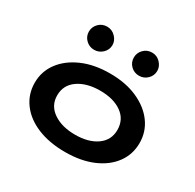

<svg xmlns="http://www.w3.org/2000/svg" viewBox="-152 -858 1054 1036"><g transform="rotate(30 375.0 -340.0)"><path d="M373 10Q275 10 201 -20.5Q127 -51 86 -106.5Q45 -162 45 -233Q45 -303 86 -358.5Q127 -414 201 -446.5Q275 -479 373 -479Q471 -479 544 -446.5Q617 -414 657.5 -358.5Q698 -303 698 -233Q698 -162 657.5 -107Q617 -52 544 -21Q471 10 373 10ZM373 -98Q457 -98 508 -134.5Q559 -171 559 -234Q559 -299 508 -335.5Q457 -372 373 -372Q290 -372 237 -335.5Q184 -299 184 -234Q184 -171 237 -134.5Q290 -98 373 -98ZM233 -546Q203 -546 181.5 -567Q160 -588 160 -618Q160 -647 181 -668.5Q202 -690 233 -690Q264 -690 285.5 -667.5Q307 -645 307 -618Q307 -588 285 -567Q263 -546 233 -546ZM513 -546Q482 -546 461 -567Q440 -588 440 -618Q440 -647 461 -668.5Q482 -690 513 -690Q544 -690 565 -667.5Q586 -645 586 -618Q586 -588 564.5 -567Q543 -546 513 -546Z"/></g></svg>

Font: Inconsolata ExtraExpanded ExtraBold
Style: Regular
Weight: 800
Width: 8
Monospace: yes
Designer: Raph Levien, Cyreal, Brenton Simpson
Foundry: Raph Levien, Cyreal, Google
Version: Version 3.001; ttfautohint (v1.8.2.53-6de2)